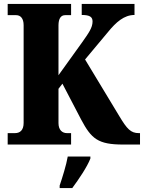

<svg xmlns="http://www.w3.org/2000/svg" viewBox="-20 -734 731 975"><path d="M19 0H341V-58H320C297 -58 277 -73 277 -109V-283L297 -309L392 -127C444 -29 478 0 605 0H691V-58H685C644 -58 625 -79 586 -144L412 -432L529 -572C569 -621 610 -658 663 -658V-714H395V-658C436 -658 450 -648 450 -625C450 -593 430 -566 397 -519L277 -352V-605C277 -641 290 -657 311 -657H341V-714H19V-657H62C84 -657 100 -641 100 -606V-110C100 -72 81 -58 56 -58H19ZM283 208V221H347C379 178 423 113 439 71V61H324C317 103 296 170 283 208Z"/></svg>

Font: Noto Serif Bengali Condensed Black
Style: Regular
Weight: 900
Width: 3
Designer: Juan Bruce, Universal Thirst, Indian Type Foundry and the Monotype Design Team.
Foundry: Monotype Imaging Inc.
Version: Version 2.003